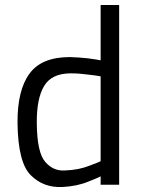

<svg xmlns="http://www.w3.org/2000/svg" viewBox="-20 -738 569 767"><path d="M239 -57Q193 -54 161 -91Q128 -128 127 -246Q126 -344 156 -394Q186 -445 263 -445Q296 -445 332 -440Q368 -436 382 -433V-94Q380 -92 337 -76Q295 -59 239 -57ZM382 -718V-497Q369 -500 331 -505Q294 -509 259 -510Q146 -510 98 -444Q49 -378 50 -246Q52 -88 103 -38Q154 13 230 9Q289 6 334 -13Q380 -31 382 -34V0H456V-718Z"/></svg>

Font: RazerF5
Style: Regular
Weight: 400
Foundry: Razer Inc.
Version: Version 2